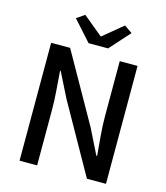

<svg xmlns="http://www.w3.org/2000/svg" viewBox="-135 -1056 1005 1159"><g transform="rotate(15 367.0 -476.5)"><path d="M97.2 0V-736.8H215.8L460 -304.2L537.1 -148.9H542Q537.6 -205.1 531.7 -269Q525.9 -333 525.9 -393.1V-736.8H637.2V0H518.1L273.9 -434.1L196.8 -587.9H192.9Q196.8 -530.8 201.9 -468.8Q207 -406.7 207 -346.2V0ZM315.9 -793 203.1 -918.9 252.9 -953.1 375 -852.1H378.9L501 -953.1L550.8 -918.9L438 -793Z"/></g></svg>

Font: Source Han Sans CN Medium
Style: Regular
Weight: 500
Designer: Ryoko NISHIZUKA  (kana, bopomofo & ideographs); Paul D. Hunt (Latin, Greek & Cyrillic); Sandoll Communications , Soo-you
Foundry: Adobe
Version: Version 2.004;hotconv 1.0.118;makeotfexe 2.5.65603